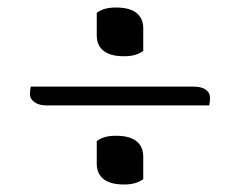

<svg xmlns="http://www.w3.org/2000/svg" viewBox="-20 -556 640 512"><path d="M62 -325H497Q517 -325 528.5 -317Q540 -309 540 -295Q540 -290 539.5 -285Q539 -280 538 -275H103Q90 -275 80.5 -279Q71 -283 65.5 -289.5Q60 -296 60 -305Q60 -310 60.5 -315.5Q61 -321 62 -325ZM238 -522Q245 -527 252.5 -530Q260 -533 269 -534.5Q278 -536 289 -536Q314 -536 330 -529.5Q346 -523 354 -510.5Q362 -498 362 -481V-420Q356 -416 348 -412.5Q340 -409 331 -407.5Q322 -406 311 -406Q286 -406 270 -412.5Q254 -419 246 -431.5Q238 -444 238 -461ZM238 -180Q245 -185 252.5 -188Q260 -191 269 -192.5Q278 -194 289 -194Q314 -194 330 -187.5Q346 -181 354 -168.5Q362 -156 362 -139V-78Q356 -74 348 -70.5Q340 -67 331 -65.5Q322 -64 311 -64Q286 -64 270 -70.5Q254 -77 246 -89.5Q238 -102 238 -119Z"/></svg>

Font: Recursive Casual Light
Style: Regular
Weight: 300
Version: Version 1.047